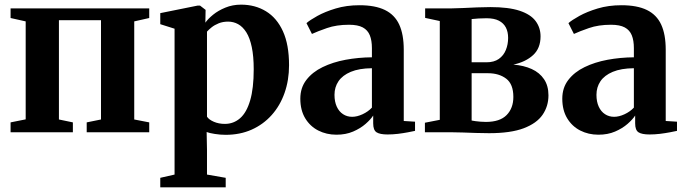

<svg xmlns="http://www.w3.org/2000/svg" viewBox="-20 -569 2948 826"><path d="M25.5 0V-42.5L90.5 -55.5V-477L25.5 -491.5V-533H622V-491.5L557.5 -477V-55L622 -42.5V0H353V-42.5L414.5 -55V-482H233.5V-55L293.5 -42.5V0Z M669.5 237V196L731 182V-445.5L669.5 -465V-512.5L830.5 -545H840.5L864.5 -526.5L863.5 -471.5Q874.5 -487.5 896.5 -505.5Q918.5 -523.5 949.5 -536.2Q980.5 -549 1017 -549Q1077.5 -549 1124.2 -520.5Q1171 -492 1197.2 -434.5Q1223.5 -377 1223.5 -288.5Q1223.5 -224 1204.2 -169.2Q1185 -114.5 1148.8 -74Q1112.5 -33.5 1062.5 -11.2Q1012.5 11 951 11Q927 11 903.8 7.2Q880.5 3.5 869 -1L870.5 75.5V182L951 196V237ZM947.5 -36Q985 -36 1013 -60.5Q1041 -85 1056.2 -137Q1071.5 -189 1071.5 -271Q1071.5 -327 1063.2 -366.2Q1055 -405.5 1039.8 -429.8Q1024.5 -454 1004.5 -465Q984.5 -476 961.5 -476Q939 -476 921 -468.8Q903 -461.5 890.5 -451.5Q878 -441.5 870.5 -433V-67Q878.5 -54.5 899.8 -45.2Q921 -36 947.5 -36Z M1427.5 10.5Q1384.5 10.5 1349.2 -7.5Q1314 -25.5 1293 -60.2Q1272 -95 1272 -144.5Q1272 -191.5 1298 -225.2Q1324 -259 1367.8 -280.2Q1411.5 -301.5 1466.5 -311.8Q1521.5 -322 1580 -322.5V-362Q1580 -395 1571 -417.2Q1562 -439.5 1540.8 -451Q1519.5 -462.5 1481.5 -462.5Q1427.5 -462.5 1386.5 -448.2Q1345.5 -434 1322 -423L1298.5 -469.5Q1313 -482.5 1345.5 -500.5Q1378 -518.5 1424.2 -532.5Q1470.5 -546.5 1526.5 -546.5Q1594 -546.5 1636 -526Q1678 -505.5 1697.5 -463.2Q1717 -421 1717 -355V-48.5L1765.5 -45.5V-6Q1754.5 -3.5 1734.8 0.2Q1715 4 1692 6.8Q1669 9.5 1647.5 9.5Q1614.5 9.5 1600 0.2Q1585.5 -9 1585.5 -38.5V-72Q1575 -55.5 1552.8 -36Q1530.5 -16.5 1499 -3Q1467.5 10.5 1427.5 10.5ZM1495 -66.5Q1516 -66.5 1539.8 -77.5Q1563.5 -88.5 1580 -106V-275.5Q1525 -275 1489.2 -260Q1453.5 -245 1436.2 -219.5Q1419 -194 1419 -161Q1419 -131.5 1428.8 -110.2Q1438.5 -89 1455.8 -77.8Q1473 -66.5 1495 -66.5Z M2084 4Q2057.5 4 2028 3Q1998.5 2 1970.5 1Q1942.5 0 1922 0H1808V-41L1872 -53.5V-478.5L1809 -492V-533H1925Q1944.5 -533 1973 -534.5Q2001.5 -536 2032.5 -537.2Q2063.5 -538.5 2089.5 -538.5Q2168 -538.5 2215.5 -522.8Q2263 -507 2284.2 -478.5Q2305.5 -450 2305.5 -412.5Q2305.5 -361.5 2273.5 -332Q2241.5 -302.5 2188.5 -291Q2233.5 -287.5 2267.5 -272Q2301.5 -256.5 2320.5 -228.2Q2339.5 -200 2339.5 -159Q2339.5 -112 2314.2 -75.2Q2289 -38.5 2233 -17.2Q2177 4 2084 4ZM2070.5 -44.5Q2130.5 -44.5 2159.5 -74Q2188.5 -103.5 2188.5 -152Q2188.5 -207 2157.8 -230.5Q2127 -254 2079 -254H2009V-50.5Q2015.5 -49 2025.2 -47.8Q2035 -46.5 2046.8 -45.5Q2058.5 -44.5 2070.5 -44.5ZM2009 -301H2072.5Q2105.5 -301 2126 -315.5Q2146.5 -330 2156.2 -354Q2166 -378 2166 -406Q2166 -432 2156.2 -450.8Q2146.5 -469.5 2126.2 -480Q2106 -490.5 2073 -490.5Q2055.5 -490.5 2039.2 -489.5Q2023 -488.5 2009 -487Z M2554.5 10.5Q2511.5 10.5 2476.2 -7.5Q2441 -25.5 2420 -60.2Q2399 -95 2399 -144.5Q2399 -191.5 2425 -225.2Q2451 -259 2494.8 -280.2Q2538.5 -301.5 2593.5 -311.8Q2648.5 -322 2707 -322.5V-362Q2707 -395 2698 -417.2Q2689 -439.5 2667.8 -451Q2646.5 -462.5 2608.5 -462.5Q2554.5 -462.5 2513.5 -448.2Q2472.5 -434 2449 -423L2425.5 -469.5Q2440 -482.5 2472.5 -500.5Q2505 -518.5 2551.2 -532.5Q2597.5 -546.5 2653.5 -546.5Q2721 -546.5 2763 -526Q2805 -505.5 2824.5 -463.2Q2844 -421 2844 -355V-48.5L2892.5 -45.5V-6Q2881.5 -3.5 2861.8 0.2Q2842 4 2819 6.8Q2796 9.5 2774.5 9.5Q2741.5 9.5 2727 0.2Q2712.5 -9 2712.5 -38.5V-72Q2702 -55.5 2679.8 -36Q2657.5 -16.5 2626 -3Q2594.5 10.5 2554.5 10.5ZM2622 -66.5Q2643 -66.5 2666.8 -77.5Q2690.5 -88.5 2707 -106V-275.5Q2652 -275 2616.2 -260Q2580.5 -245 2563.2 -219.5Q2546 -194 2546 -161Q2546 -131.5 2555.8 -110.2Q2565.5 -89 2582.8 -77.8Q2600 -66.5 2622 -66.5Z"/></svg>

Font: Merriweather 72pt
Style: Bold
Weight: 700
Version: Version 2.100